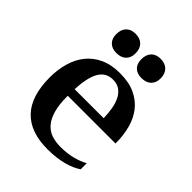

<svg xmlns="http://www.w3.org/2000/svg" viewBox="-206 -852 986 986"><g transform="rotate(45 287.0 -359.0)"><path d="M292 -529.3Q356.9 -529.3 402.3 -508.1Q447.8 -486.8 476.1 -450.2Q504.4 -413.6 517.3 -364.7Q530.3 -315.9 530.3 -260.3V-257.3H183.6V-253.9Q183.6 -193.4 195.1 -153.3Q206.5 -113.3 227.3 -89.1Q248 -64.9 277.3 -54.9Q306.6 -44.9 342.8 -44.9Q388.7 -44.9 428.2 -54.7Q467.8 -64.5 497.6 -81.5V-37.1Q482.9 -27.3 464.4 -18.8Q445.8 -10.3 421.9 -3.7Q397.9 2.9 368.7 6.8Q339.4 10.7 303.2 10.7Q179.2 10.7 115.2 -56.4Q51.3 -123.5 51.3 -259.3Q51.3 -315.4 65.4 -364.7Q79.6 -414.1 108.9 -450.7Q138.2 -487.3 183.6 -508.3Q229 -529.3 292 -529.3ZM395.5 -306.2Q394.5 -339.8 389.4 -371.1Q384.3 -402.3 372.3 -426.8Q360.4 -451.2 340.3 -465.8Q320.3 -480.5 289.6 -480.5Q262.7 -480.5 243.9 -469Q225.1 -457.5 212.6 -435.3Q200.2 -413.1 193.4 -380.6Q186.5 -348.1 184.6 -306.2ZM135.7 -657.2Q135.7 -690.9 154.1 -710Q172.4 -729 204.6 -729Q238.3 -729 257.1 -710Q275.9 -690.9 275.9 -657.2Q275.9 -625 257.1 -606.9Q238.3 -588.9 204.6 -588.9Q172.4 -588.9 154.1 -606.9Q135.7 -625 135.7 -657.2ZM317.9 -657.2Q317.9 -690.9 335.9 -710Q354 -729 386.2 -729Q419.9 -729 439 -710Q458 -690.9 458 -657.2Q458 -625 439 -606.9Q419.9 -588.9 386.2 -588.9Q354 -588.9 335.9 -606.9Q317.9 -625 317.9 -657.2Z"/></g></svg>

Font: Arian AMU Serif
Style: Bold
Weight: 700
Designer: Ruben Hakobyan (Tarumian)
Foundry: Ruben Hakobyan (Tarumian)
Version: Version 1.002